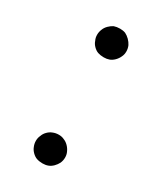

<svg xmlns="http://www.w3.org/2000/svg" viewBox="-122 -478 457 539"><g transform="rotate(30 106.0 -208.5)"><path d="M106.4 9.8Q116.2 9.8 124 6.8Q131.8 3.9 138.7 -2.9Q145.5 -9.8 149.4 -17.6Q153.3 -26.4 153.3 -36.1Q153.3 -45.9 149.4 -53.7Q145.5 -62.5 138.7 -69.3Q131.8 -76.2 124 -79.1Q116.2 -83 106.4 -83Q95.7 -83 86.9 -79.1Q79.1 -76.2 72.3 -69.3Q65.4 -62.5 62.5 -53.7Q58.6 -45.9 58.6 -36.1Q58.6 -26.4 62.5 -17.6Q65.4 -9.8 72.3 -2.9Q79.1 3.9 86.9 6.8Q95.7 9.8 106.4 9.8ZM106.4 -334Q116.2 -334 124 -336.9Q131.8 -339.8 138.7 -346.7Q145.5 -353.5 149.4 -362.3Q153.3 -370.1 153.3 -379.9Q153.3 -389.6 149.4 -398.4Q145.5 -406.2 138.7 -413.1Q131.8 -419.9 124 -423.8Q116.2 -426.8 106.4 -426.8Q95.7 -426.8 86.9 -423.8Q79.1 -419.9 72.3 -413.1Q65.4 -406.2 62.5 -398.4Q58.6 -389.6 58.6 -379.9Q58.6 -370.1 62.5 -362.3Q65.4 -353.5 72.3 -346.7Q79.1 -339.8 86.9 -336.9Q95.7 -334 106.4 -334Z"/></g></svg>

Font: TextaAlt
Style: Regular
Weight: 400
Designer: Daniel Hernandez & Miguel Hernandez
Version: Version 1.005;com.myfonts.easy.latinotype.texta.alt-regular.